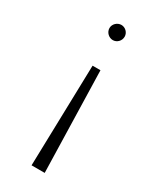

<svg xmlns="http://www.w3.org/2000/svg" viewBox="-185 -523 671 822"><g transform="rotate(30 150.0 -111.5)"><path d="M195 -431C195 -451 178 -468 158 -468C138 -468 120 -451 120 -431C120 -410 138 -393 158 -393C178 -393 195 -410 195 -431ZM190 245 177 -255H138L125 245Z"/></g></svg>

Font: Jost Light
Style: Regular
Weight: 300
Version: Version 3.710